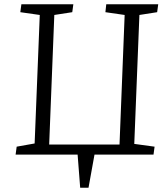

<svg xmlns="http://www.w3.org/2000/svg" viewBox="-20 -723 781 898"><path d="M355 155 343 0H53L58 -37L142 -52L166 -653L75 -666L80 -703H323L318 -666L234 -653L210 -47H539L563 -653L473 -666L477 -703H720L715 -666L632 -653L608 -50L703 -37L698 0H422L394 155Z"/></svg>

Font: Literata 18pt Light
Style: Italic
Weight: 300
Italic angle: -2°
Designer: Latin by Veronika Burian and Jose Scaglione. Greek by Irene Vlachou. Cyrillic by Vera Evstafieva
Foundry: TypeTogether
Version: Version 3.103;gftools[0.9.29]